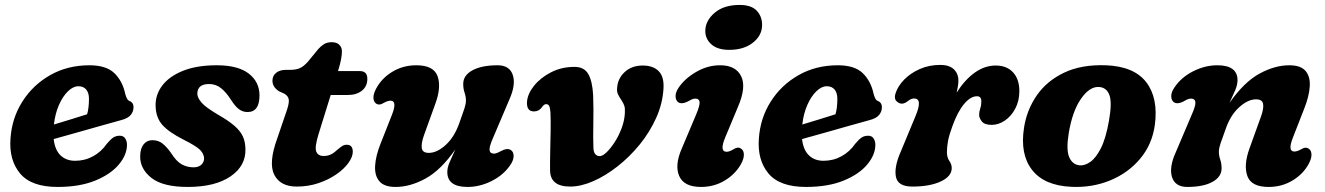

<svg xmlns="http://www.w3.org/2000/svg" viewBox="-20 -744 5370 778"><path d="M494.5 -157.5Q494.5 -116.5 461.2 -77Q428 -37.5 365.2 -12Q302.5 13.5 213.5 13.5Q107 13.5 61.5 -41Q16 -95.5 22.5 -182.5Q28 -265 70.5 -332.2Q113 -399.5 183.2 -439.5Q253.5 -479.5 342.5 -479.5Q410.5 -479.5 443.5 -447.5Q476.5 -415.5 487.5 -363.5Q490 -354 493.8 -346Q497.5 -338 502.5 -336Q510.5 -333.5 515.8 -327Q521 -320.5 521 -309Q521 -292.5 510 -278.5Q499 -264.5 470 -257Q435.5 -247.5 387.5 -234Q339.5 -220.5 289.2 -206.2Q239 -192 197.5 -180.5Q202.5 -136.5 225.2 -114.5Q248 -92.5 284.5 -92.5Q324 -92.5 357.2 -110.8Q390.5 -129 412.5 -161Q428 -179.5 439 -186.8Q450 -194 465.5 -194Q480.5 -194 487.5 -182.8Q494.5 -171.5 494.5 -157.5ZM297.5 -394.5Q276.5 -394.5 255.5 -374.2Q234.5 -354 219 -319Q203.5 -284 198.5 -239.5Q232 -249.5 268.5 -260.8Q305 -272 333 -281Q340.5 -306.5 340.5 -344Q340.5 -367.5 329.5 -381Q318.5 -394.5 297.5 -394.5Z M764 -66Q784.5 -66 795.8 -76.5Q807 -87 807 -102.5Q806 -121 790.8 -136.5Q775.5 -152 725 -177.5Q664.5 -208 638.2 -237.5Q612 -267 610.5 -313.5Q609 -359.5 637.2 -397Q665.5 -434.5 721.2 -457Q777 -479.5 858.5 -479.5Q944.5 -479.5 988 -445.8Q1031.5 -412 1031.5 -357.5Q1031.5 -290 983 -290Q964.5 -290 949.2 -300.8Q934 -311.5 916 -339.5Q897 -369.5 876 -386.5Q855 -403.5 827.5 -403.5Q779.5 -403.5 779.5 -363.5Q780.5 -347 796.8 -328.2Q813 -309.5 859 -282Q904 -256.5 928.8 -235.2Q953.5 -214 963.8 -191.8Q974 -169.5 974.5 -141Q977 -72.5 914.5 -29.5Q852 13.5 740.5 13.5Q640 13.5 593.5 -23.2Q547 -60 548 -111.5Q548.5 -142.5 562 -159.2Q575.5 -176 597.5 -176Q621.5 -176 639 -162Q656.5 -148 673.5 -123.5Q694.5 -90 716.5 -78Q738.5 -66 764 -66Z M1133 -364 1111 -374Q1084 -391 1084 -417Q1084 -437 1099 -449Q1114 -461 1139.5 -461H1156.5Q1179 -461 1194.8 -467.8Q1210.5 -474.5 1228.5 -495L1269.5 -545Q1278.5 -555.5 1291.5 -564.2Q1304.5 -573 1324.5 -573Q1344.5 -573 1355 -562.5Q1365.5 -552 1365.5 -536Q1365.5 -508 1351.5 -462L1349.5 -456H1438Q1468.5 -456 1468.5 -424.5Q1468.5 -394.5 1446.8 -376.8Q1425 -359 1388.5 -359H1320L1270.5 -199.5Q1254.5 -147.5 1261.5 -129.8Q1268.5 -112 1291.5 -112Q1309 -112 1322 -118.8Q1335 -125.5 1351.5 -141Q1363.5 -151 1370 -154.2Q1376.5 -157.5 1385 -157.5Q1409.5 -157.5 1409.5 -129Q1409.5 -108.5 1392 -84Q1374.5 -59.5 1343.2 -37.8Q1312 -16 1270.8 -2Q1229.5 12 1182.5 12Q1116 12 1091.5 -35.5Q1067 -83 1103.5 -183.5L1138.5 -286Q1151 -320 1150.5 -336.8Q1150 -353.5 1133 -364Z M2050 -136Q2061 -129 2061.2 -112.5Q2061.5 -96 2049 -77Q2022 -36 1973.5 -11.2Q1925 13.5 1874.5 13.5Q1792.5 13.5 1792.5 -47Q1792.5 -65.5 1802.5 -88.2Q1812.5 -111 1825 -138.5Q1766.5 -54.5 1704.2 -20.5Q1642 13.5 1583 13.5Q1536.5 13.5 1517 -9.8Q1497.5 -33 1500 -73Q1502.5 -113 1522.5 -163L1568.5 -279.5Q1590.5 -336 1562.5 -336Q1550.5 -336 1534 -326.5Q1515.5 -315 1502.5 -325.5Q1493.5 -333 1493.2 -348.5Q1493 -364 1504.5 -385.5Q1527 -427.5 1570.2 -453.5Q1613.5 -479.5 1667 -479.5Q1737 -479.5 1753 -435.5Q1769 -391.5 1744 -323.5L1698 -196Q1686 -162 1689.2 -143.2Q1692.5 -124.5 1717.5 -124.5Q1751 -124.5 1786.5 -157Q1822 -189.5 1842 -247.5Q1855.5 -285.5 1861.8 -304.2Q1868 -323 1868 -336.5Q1868 -352.5 1862.5 -368.5Q1857 -384.5 1857 -404Q1857 -438.5 1894.2 -459Q1931.5 -479.5 1996.5 -479.5Q2045 -479.5 2058 -439.8Q2071 -400 2043 -338.5L1979 -188Q1962 -150 1963.8 -135.8Q1965.5 -121.5 1981.5 -121.5Q1988 -121.5 1995.2 -124.5Q2002.5 -127.5 2012.5 -133Q2036 -145.5 2050 -136Z M2209 -53.5Q2208.5 -87 2209.5 -128.8Q2210.5 -170.5 2211.2 -212.5Q2212 -254.5 2210.5 -288Q2209 -308.5 2205 -315.2Q2201 -322 2193 -322Q2184 -322 2176 -309.5Q2164 -292.5 2143.5 -292.5Q2113 -292.5 2115.5 -332Q2118 -364 2144 -396.5Q2170 -429 2212.8 -451Q2255.5 -473 2308 -473Q2347 -473 2363.8 -444Q2380.5 -415 2383.5 -357.5Q2385.5 -300.5 2384.2 -242Q2383 -183.5 2384.5 -147Q2385 -111.5 2410.5 -111.5Q2422 -111.5 2438.5 -127.5Q2455 -143.5 2471.5 -169.2Q2488 -195 2499.2 -225.5Q2510.5 -256 2512 -285.5Q2513 -304.5 2510.2 -314Q2507.5 -323.5 2498.5 -337.5Q2490.5 -349 2484.8 -360.5Q2479 -372 2480.5 -386.5Q2482.5 -425 2511 -451.8Q2539.5 -478.5 2584.5 -478.5Q2626.5 -478.5 2649 -455.8Q2671.5 -433 2668.5 -385Q2665 -324.5 2639 -266.5Q2613 -208.5 2572 -158.2Q2531 -108 2482.2 -69.8Q2433.5 -31.5 2383.8 -9.8Q2334 12 2290.5 12Q2209.5 12 2209 -53.5Z M2935 -542Q2887 -542 2862 -564.8Q2837 -587.5 2838 -620.5Q2839 -661 2876.2 -692.5Q2913.5 -724 2977 -724Q3025 -724 3047 -700Q3069 -676 3068 -640Q3067 -599.5 3030.5 -570.8Q2994 -542 2935 -542ZM2919 -188Q2894 -129 2924.5 -129Q2935.5 -129 2953 -139.5Q2961.5 -145 2969.2 -145.8Q2977 -146.5 2985 -140Q2994 -133 2994.2 -117.2Q2994.5 -101.5 2983 -80Q2960.5 -39 2917.2 -12.8Q2874 13.5 2820.5 13.5Q2751.5 13.5 2732.2 -30.8Q2713 -75 2743 -143L2800 -278Q2816.5 -317 2814.8 -330.8Q2813 -344.5 2797.5 -344.5Q2790.5 -344.5 2783.2 -341.2Q2776 -338 2766.5 -332.5Q2743 -320.5 2728.5 -329.5Q2718 -337 2717.5 -353.5Q2717 -370 2730 -389Q2754.5 -425.5 2800.8 -452.5Q2847 -479.5 2898 -479.5Q2961 -479.5 2983 -435.5Q3005 -391.5 2970.5 -311.5Z M3527 -157.5Q3527 -116.5 3493.8 -77Q3460.5 -37.5 3397.8 -12Q3335 13.5 3246 13.5Q3139.5 13.5 3094 -41Q3048.5 -95.5 3055 -182.5Q3060.5 -265 3103 -332.2Q3145.5 -399.5 3215.8 -439.5Q3286 -479.5 3375 -479.5Q3443 -479.5 3476 -447.5Q3509 -415.5 3520 -363.5Q3522.5 -354 3526.2 -346Q3530 -338 3535 -336Q3543 -333.5 3548.2 -327Q3553.5 -320.5 3553.5 -309Q3553.5 -292.5 3542.5 -278.5Q3531.5 -264.5 3502.5 -257Q3468 -247.5 3420 -234Q3372 -220.5 3321.8 -206.2Q3271.5 -192 3230 -180.5Q3235 -136.5 3257.8 -114.5Q3280.5 -92.5 3317 -92.5Q3356.5 -92.5 3389.8 -110.8Q3423 -129 3445 -161Q3460.5 -179.5 3471.5 -186.8Q3482.5 -194 3498 -194Q3513 -194 3520 -182.8Q3527 -171.5 3527 -157.5ZM3330 -394.5Q3309 -394.5 3288 -374.2Q3267 -354 3251.5 -319Q3236 -284 3231 -239.5Q3264.5 -249.5 3301 -260.8Q3337.5 -272 3365.5 -281Q3373 -306.5 3373 -344Q3373 -367.5 3362 -381Q3351 -394.5 3330 -394.5Z M3633 -324Q3622 -324.5 3612 -334.8Q3602 -345 3609 -366.5Q3618.5 -395.5 3644.2 -421.8Q3670 -448 3707.5 -464.5Q3745 -481 3791 -481Q3826 -481 3844.8 -463.5Q3863.5 -446 3863.5 -417Q3863.5 -406.5 3861.5 -394.5Q3859.5 -382.5 3856.5 -369Q3890 -421.5 3930.2 -450Q3970.5 -478.5 4014.5 -478.5Q4059.5 -478.5 4085 -450.8Q4110.5 -423 4110.5 -375Q4110.5 -335 4094 -304Q4077.5 -273 4051.8 -255.5Q4026 -238 3998.5 -238Q3969.5 -238 3958.5 -252Q3947.5 -266 3947.5 -278Q3947.5 -291 3952 -304.2Q3956.5 -317.5 3956.5 -333Q3956.5 -354 3939 -354Q3912.5 -354 3886.2 -322.2Q3860 -290.5 3839.5 -233.5Q3826 -197 3821.5 -173Q3817 -149 3817 -127Q3817 -106 3826.8 -92Q3836.5 -78 3836.5 -63Q3836.5 -29.5 3792.2 -8.8Q3748 12 3676.5 12Q3618 12 3610.2 -28Q3602.5 -68 3631 -132L3690.5 -275.5Q3719.5 -345 3684 -345Q3672.5 -345 3661 -336Q3655 -331 3647.5 -327.2Q3640 -323.5 3633 -324Z M4461.5 -479.5Q4575.5 -475 4624.8 -410.8Q4674 -346.5 4659.5 -237.5Q4648.5 -158.5 4600 -100.8Q4551.5 -43 4478.5 -13Q4405.5 17 4321 13Q4211.5 8 4162 -55.5Q4112.5 -119 4129.5 -227Q4140.5 -298.5 4181 -357.2Q4221.5 -416 4291.8 -449.5Q4362 -483 4461.5 -479.5ZM4354.5 -74Q4375 -72 4397.8 -87.8Q4420.5 -103.5 4440.8 -143.2Q4461 -183 4473.5 -254Q4486.5 -327 4475.8 -357.8Q4465 -388.5 4435 -391.5Q4396.5 -395 4361 -344.8Q4325.5 -294.5 4310.5 -204Q4299.5 -136 4312.8 -106.5Q4326 -77 4354.5 -74Z M4737 -329.5Q4726.5 -337 4726 -353.5Q4725.5 -370 4738.5 -389Q4765.5 -430 4814 -454.8Q4862.5 -479.5 4912.5 -479.5Q4994.5 -479.5 4994.5 -419Q4994.5 -400.5 4984.8 -377.5Q4975 -354.5 4962 -327Q5020.5 -411 5082.8 -445.2Q5145 -479.5 5204.5 -479.5Q5251 -479.5 5270.5 -456.2Q5290 -433 5287.2 -393Q5284.5 -353 5264.5 -303L5219 -186.5Q5196.5 -130 5225 -130Q5236.5 -130 5253 -139.5Q5272 -151 5285 -140Q5294 -133 5294.2 -117.2Q5294.5 -101.5 5283 -80Q5260.5 -38.5 5217.2 -12.5Q5174 13.5 5120.5 13.5Q5050.5 13.5 5034.5 -30.5Q5018.5 -74.5 5043 -142.5L5089 -270Q5101.5 -304 5098.2 -322.8Q5095 -341.5 5069.5 -341.5Q5036.5 -341.5 5000.8 -309Q4965 -276.5 4945.5 -218.5Q4931.5 -180 4925.2 -161.5Q4919 -143 4919 -129Q4919 -113.5 4924.5 -97.5Q4930 -81.5 4930 -62Q4930 -27.5 4893 -7Q4856 13.5 4791 13.5Q4742 13.5 4729.2 -26.2Q4716.5 -66 4744.5 -127.5L4808.5 -278Q4825.5 -316 4823.8 -330.2Q4822 -344.5 4806 -344.5Q4799 -344.5 4792 -341.5Q4785 -338.5 4775 -332.5Q4751.5 -320.5 4737 -329.5Z"/></svg>

Font: Fraunces 9pt S100
Style: Bold Italic
Weight: 700
Italic angle: -16°
Version: Version 1.000; ttfautohint (v1.8.3)